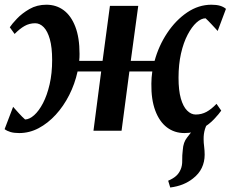

<svg xmlns="http://www.w3.org/2000/svg" viewBox="-27 -568 1002 834"><path d="M712.5 246.5 703.5 217Q725.5 207.5 738 196.2Q750.5 185 757.5 168.5Q765 151.5 764.5 129Q764 106.5 767 83Q769 50 785.8 29.2Q802.5 8.5 815 -8.5L886 -48.5Q870 -29 863.5 -7.8Q857 13.5 857.5 37.5Q857.5 51.5 859.8 69.2Q862 87 862 104Q862 135 849.5 161.2Q837 187.5 811 207.5Q791.5 223 767.2 232.8Q743 242.5 712.5 246.5ZM56.5 10Q34 10 18.8 5.5Q3.5 1 -7 -7L30 -104Q34 -99.5 40.8 -91.8Q47.5 -84 55.2 -75.8Q63 -67.5 70 -60.2Q77 -53 82 -49Q101 -49.5 121.5 -67.8Q142 -86 159.8 -120Q177.5 -154 188.5 -201.5Q199.5 -249 199.5 -307.5Q199.5 -362.5 189.5 -397.8Q179.5 -433 162.8 -450Q146 -467 126 -467Q100.5 -467 79.5 -455Q58.5 -443 36.5 -420.5L15.5 -449.5Q24.5 -463.5 46.5 -486.8Q68.5 -510 101 -528.8Q133.5 -547.5 174.5 -547.5Q217.5 -547.5 249.8 -523.5Q282 -499.5 300.2 -452Q318.5 -404.5 318.5 -334Q318.5 -326.5 318.2 -318.5Q318 -310.5 317 -303.5H418.5L450.5 -542.5H573.5L541 -303.5H644.5Q662.5 -369.5 699.5 -425Q736.5 -480.5 786 -514Q835.5 -547.5 891.5 -547.5Q913.5 -547.5 928.8 -543Q944 -538.5 954.5 -529.5L918.5 -433.5Q914 -438.5 907.2 -446Q900.5 -453.5 892.5 -461.8Q884.5 -470 877.8 -477.2Q871 -484.5 866 -488.5Q847 -488.5 826.5 -470Q806 -451.5 788 -417.2Q770 -383 759.2 -335.5Q748.5 -288 748.5 -230Q748.5 -175.5 758.5 -140.2Q768.5 -105 785.8 -87.8Q803 -70.5 823 -70.5Q848.5 -70.5 869.8 -82Q891 -93.5 913.5 -117L934 -87.5Q925 -74 903 -50.5Q881 -27 848.5 -8.5Q816 10 774.5 10Q730.5 10 698 -14.8Q665.5 -39.5 647.5 -87.5Q629.5 -135.5 630.5 -204.5Q630.5 -217 631.5 -230.2Q632.5 -243.5 634.5 -257.5H535L501 0H379L412.5 -257.5H310Q298 -203 273.5 -154.8Q249 -106.5 215 -69.5Q181 -32.5 140.8 -11.2Q100.5 10 56.5 10Z"/></svg>

Font: Merriweather 48pt SemiBold
Style: Italic
Weight: 600
Italic angle: -7.8°
Designer: Eben Sorkin
Foundry: Eben Sorkin
Version: Version 2.101